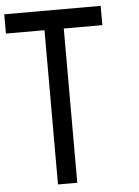

<svg xmlns="http://www.w3.org/2000/svg" viewBox="-60 -946 719 992"><g transform="rotate(-5 300.0 -450.0)"><path d="M0 -800V-900H500V-800H300V0H200V-800Z"/></g></svg>

Font: Galmuri9 Regular
Style: Regular
Weight: 400
Designer: Lee Minseo (quiple)
Version: Version 2.399;hotconv 1.1.1;makeotfexe 2.6.0 DEVELOPMENT